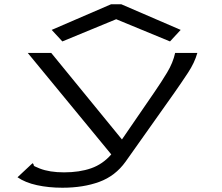

<svg xmlns="http://www.w3.org/2000/svg" viewBox="-20 -705 1040 899"><path d="M272 174Q208 174 153 162Q98 150 62 125L125 66L133 59L137 64Q137 72 144 74.5Q151 77 166 84Q212 102 280 102Q352 102 406.5 83Q461 64 501 18L110 -457H220L551 -52L704 -275Q735 -320 762.5 -365.5Q790 -411 800 -457H904Q891 -411 860 -364Q829 -317 796 -270L568 52Q520 119 445 146.5Q370 174 272 174ZM272 -511 222 -565 500 -685H548L826 -565L776 -511L524 -615Z"/></svg>

Font: Inconsolata UltraExpanded
Style: Regular
Weight: 400
Width: 9
Monospace: yes
Designer: Raph Levien, Cyreal, Brenton Simpson
Foundry: Raph Levien, Cyreal, Google
Version: Version 3.000; ttfautohint (v1.8.2.53-6de2)